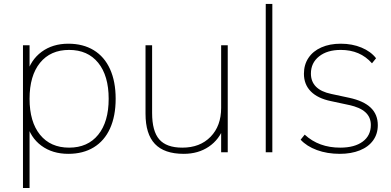

<svg xmlns="http://www.w3.org/2000/svg" viewBox="-20 -767 1970 967"><path d="M562.5 -269.5Q562.5 -182.6 534.2 -120.1Q505.9 -57.6 452.1 -24.9Q398.4 7.8 324.2 7.8Q244.1 7.8 188.5 -33.2Q132.8 -74.2 114.3 -147.5H128.9V179.7H95.7V-539.1H128.9V-391.6H114.3Q133.8 -464.8 189.5 -505.9Q245.1 -546.9 324.2 -546.9Q398.4 -546.9 452.1 -514.2Q505.9 -481.4 534.2 -418.9Q562.5 -356.4 562.5 -269.5ZM128.9 -269.5Q128.9 -153.3 181.6 -88.4Q234.4 -23.4 328.1 -23.4Q421.9 -23.4 474.6 -88.4Q527.3 -153.3 527.3 -269.5Q527.3 -385.7 474.6 -450.7Q421.9 -515.6 328.1 -515.6Q234.4 -515.6 181.6 -450.7Q128.9 -385.7 128.9 -269.5Z M1127 0H1093.8V-127.9H1107.4Q1085 -64.5 1031.7 -28.3Q978.5 7.8 905.3 7.8Q807.6 7.8 760.3 -42Q712.9 -91.8 712.9 -194.3V-539.1H746.1V-198.2Q746.1 -106.4 782.2 -64.9Q818.4 -23.4 898.4 -23.4Q987.3 -23.4 1040.5 -78.1Q1093.8 -132.8 1093.8 -223.6V-539.1H1127Z M1318.4 -747.1H1351.6V0H1318.4Z M1494.1 -63.5 1514.6 -88.9Q1550.8 -55.7 1595.2 -39.6Q1639.6 -23.4 1693.4 -23.4Q1765.6 -23.4 1806.6 -53.7Q1847.7 -84 1847.7 -137.7Q1847.7 -176.8 1820.3 -201.7Q1793 -226.6 1737.3 -238.3L1646.5 -257.8Q1580.1 -271.5 1545.4 -306.6Q1510.7 -341.8 1510.7 -395.5Q1510.7 -441.4 1533.7 -475.6Q1556.6 -509.8 1598.6 -528.3Q1640.6 -546.9 1696.3 -546.9Q1753.9 -546.9 1800.8 -527.3Q1847.7 -507.8 1874 -473.6L1853.5 -448.2Q1823.2 -482.4 1784.2 -499Q1745.1 -515.6 1696.3 -515.6Q1627.9 -515.6 1586.9 -482.9Q1545.9 -450.2 1545.9 -396.5Q1545.9 -356.4 1571.3 -330.6Q1596.7 -304.7 1648.4 -293.9L1739.3 -274.4Q1811.5 -258.8 1847.2 -224.6Q1882.8 -190.4 1882.8 -136.7Q1882.8 -92.8 1859.4 -60.1Q1835.9 -27.3 1792.5 -9.8Q1749 7.8 1691.4 7.8Q1627.9 7.8 1576.2 -11.2Q1524.4 -30.3 1494.1 -63.5Z"/></svg>

Font: Min Sans VF VF
Style: Regular
Weight: 400
Designer: Jinseong-Kim, NotoSansCJK, Nunito
Foundry: Jinseong-Kim
Version: Version 1.420;Glyphs 3.1.2 (3151)